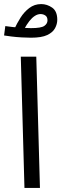

<svg xmlns="http://www.w3.org/2000/svg" viewBox="-35 -922 301 942"><path d="M85 0 67 -644H143L161 0ZM117 -737Q98 -737 71 -738.5Q44 -740 20.5 -743Q-3 -746 -15 -748L-9 -794Q4 -792 26.5 -789.5Q49 -787 73 -785.5Q97 -784 117 -784Q167 -784 182.5 -795Q198 -806 198 -822Q198 -839 187.5 -846Q177 -853 164 -853Q150 -853 136 -844Q122 -835 109 -818.5Q96 -802 83 -778L35 -779Q48 -807 65.5 -835Q83 -863 108.5 -882.5Q134 -902 167 -902Q196 -902 221 -884.5Q246 -867 246 -825Q246 -804 235 -783.5Q224 -763 196.5 -750Q169 -737 117 -737Z"/></svg>

Font: Noto Sans Arabic Condensed
Style: Regular
Weight: 400
Width: 3
Designer: Monotype Design Team, Nadine Chahine, Nizar Qandah and Khaled Hosny
Foundry: Monotype Imaging Inc.
Version: Version 2.012